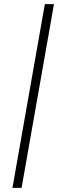

<svg xmlns="http://www.w3.org/2000/svg" viewBox="-20 -672 280 925"><path d="M84 233 240 -652H196L40 233Z"/></svg>

Font: Libertinus Serif
Style: Italic
Weight: 400
Italic angle: -12°
Designer: Philipp H. Poll, Khaled Hosny
Foundry: Caleb Maclennan
Version: Version 7.050;RELEASE